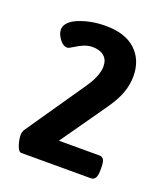

<svg xmlns="http://www.w3.org/2000/svg" viewBox="-88 -825 456 536"><g transform="rotate(20 140.0 -557.0)"><path d="M17 -397Q17 -406 23 -415L142 -588Q169 -627 169 -655Q169 -675 156.5 -685.5Q144 -696 123 -696Q109 -696 97 -691Q85 -686 72.5 -678Q60 -670 56 -670Q43 -670 32.5 -684.5Q22 -699 22 -711Q22 -735 57.5 -749.5Q93 -764 137 -764Q195 -764 226 -735Q257 -706 257 -658Q257 -633 248 -608Q239 -583 217 -552L123 -418H243Q252 -418 256 -411.5Q260 -405 260 -389V-379Q260 -350 243 -350H36Q28 -350 22.5 -366.5Q17 -383 17 -397Z"/></g></svg>

Font: Asap Condensed
Style: Bold
Weight: 700
Designer: Pablo Cosgaya
Foundry: Omnibus-Type
Version: Version 1.010; ttfautohint (v1.8)